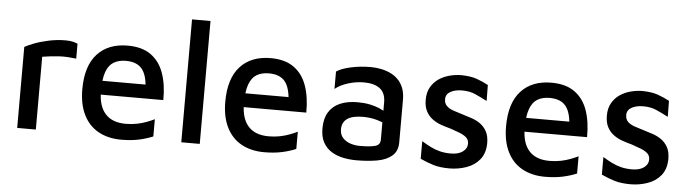

<svg xmlns="http://www.w3.org/2000/svg" viewBox="-45 -877 3868 1077"><g transform="rotate(5 1888.5 -338.5)"><path d="M74 0V-456Q87 -464 122 -478Q157 -492 205 -502.5Q253 -513 302 -513Q327 -513 343 -509Q359 -505 370 -500V-416Q347 -419 322 -420.5Q297 -422 272 -420.5Q247 -419 223 -416Q199 -413 179 -410V0Z M661 15Q587 15 532.5 -15Q478 -45 448.5 -104Q419 -163 419 -248Q419 -379 480.5 -446.5Q542 -514 652 -514Q733 -514 783 -478Q833 -442 855.5 -377.5Q878 -313 877 -227H482L479 -305H797L772 -280Q769 -357 740 -392.5Q711 -428 649 -428Q609 -428 581 -411.5Q553 -395 538.5 -355.5Q524 -316 524 -247Q524 -163 563 -119.5Q602 -76 678 -76Q712 -76 741.5 -82Q771 -88 796 -97.5Q821 -107 839 -116V-19Q804 -4 760 5.5Q716 15 661 15Z M1102 0H998V-692H1102Z M1466 15Q1392 15 1337.5 -15Q1283 -45 1253.5 -104Q1224 -163 1224 -248Q1224 -379 1285.5 -446.5Q1347 -514 1457 -514Q1538 -514 1588 -478Q1638 -442 1660.5 -377.5Q1683 -313 1682 -227H1287L1284 -305H1602L1577 -280Q1574 -357 1545 -392.5Q1516 -428 1454 -428Q1414 -428 1386 -411.5Q1358 -395 1343.5 -355.5Q1329 -316 1329 -247Q1329 -163 1368 -119.5Q1407 -76 1483 -76Q1517 -76 1546.5 -82Q1576 -88 1601 -97.5Q1626 -107 1644 -116V-19Q1609 -4 1565 5.5Q1521 15 1466 15Z M1985 15Q1946 15 1910 7.5Q1874 0 1844.5 -18Q1815 -36 1797.5 -67.5Q1780 -99 1780 -146Q1780 -202 1802 -238Q1824 -274 1865 -292Q1906 -310 1963 -310Q2001 -310 2031.5 -304Q2062 -298 2086.5 -287.5Q2111 -277 2128 -264L2139 -195Q2117 -210 2080 -220.5Q2043 -231 2000 -231Q1943 -231 1913.5 -211Q1884 -191 1884 -151Q1884 -121 1901 -102.5Q1918 -84 1943.5 -75.5Q1969 -67 1997 -67Q2056 -67 2084 -75Q2112 -83 2112 -112V-322Q2112 -375 2080 -399.5Q2048 -424 1989 -424Q1947 -424 1902 -410.5Q1857 -397 1828 -373V-471Q1856 -490 1909.5 -501.5Q1963 -513 2020 -513Q2048 -513 2076.5 -507.5Q2105 -502 2130 -490.5Q2155 -479 2174.5 -459.5Q2194 -440 2205 -412Q2216 -384 2216 -346V-106Q2216 -57 2185.5 -30.5Q2155 -4 2103 5.5Q2051 15 1985 15Z M2509 15Q2455 15 2417.5 3.5Q2380 -8 2344 -25V-124Q2370 -108 2395 -95.5Q2420 -83 2447.5 -76Q2475 -69 2509 -69Q2552 -69 2576.5 -87Q2601 -105 2601 -132Q2601 -155 2585.5 -168Q2570 -181 2546 -190Q2522 -199 2496 -208Q2469 -215 2442 -224.5Q2415 -234 2392.5 -250.5Q2370 -267 2356.5 -293Q2343 -319 2343 -357Q2343 -399 2360 -428.5Q2377 -458 2404.5 -476.5Q2432 -495 2465.5 -503.5Q2499 -512 2531 -512Q2584 -511 2617.5 -499Q2651 -487 2683 -470L2684 -380Q2648 -399 2616 -413Q2584 -427 2542 -427Q2503 -427 2477 -412.5Q2451 -398 2451 -370Q2451 -346 2465.5 -332Q2480 -318 2503.5 -310Q2527 -302 2554 -294Q2579 -286 2606 -277.5Q2633 -269 2656 -253Q2679 -237 2693.5 -211Q2708 -185 2708 -143Q2707 -87 2678.5 -52Q2650 -17 2604 -1Q2558 15 2509 15Z M3047 15Q2973 15 2918.5 -15Q2864 -45 2834.5 -104Q2805 -163 2805 -248Q2805 -379 2866.5 -446.5Q2928 -514 3038 -514Q3119 -514 3169 -478Q3219 -442 3241.5 -377.5Q3264 -313 3263 -227H2868L2865 -305H3183L3158 -280Q3155 -357 3126 -392.5Q3097 -428 3035 -428Q2995 -428 2967 -411.5Q2939 -395 2924.5 -355.5Q2910 -316 2910 -247Q2910 -163 2949 -119.5Q2988 -76 3064 -76Q3098 -76 3127.5 -82Q3157 -88 3182 -97.5Q3207 -107 3225 -116V-19Q3190 -4 3146 5.5Q3102 15 3047 15Z M3529 15Q3475 15 3437.5 3.5Q3400 -8 3364 -25V-124Q3390 -108 3415 -95.5Q3440 -83 3467.5 -76Q3495 -69 3529 -69Q3572 -69 3596.5 -87Q3621 -105 3621 -132Q3621 -155 3605.5 -168Q3590 -181 3566 -190Q3542 -199 3516 -208Q3489 -215 3462 -224.5Q3435 -234 3412.5 -250.5Q3390 -267 3376.5 -293Q3363 -319 3363 -357Q3363 -399 3380 -428.5Q3397 -458 3424.5 -476.5Q3452 -495 3485.5 -503.5Q3519 -512 3551 -512Q3604 -511 3637.5 -499Q3671 -487 3703 -470L3704 -380Q3668 -399 3636 -413Q3604 -427 3562 -427Q3523 -427 3497 -412.5Q3471 -398 3471 -370Q3471 -346 3485.5 -332Q3500 -318 3523.5 -310Q3547 -302 3574 -294Q3599 -286 3626 -277.5Q3653 -269 3676 -253Q3699 -237 3713.5 -211Q3728 -185 3728 -143Q3727 -87 3698.5 -52Q3670 -17 3624 -1Q3578 15 3529 15Z"/></g></svg>

Font: Maven Pro Medium
Style: Regular
Weight: 500
Designer: Joe Prince
Foundry: Joe Prince
Version: Version 2.103